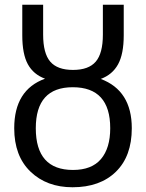

<svg xmlns="http://www.w3.org/2000/svg" viewBox="-20 -780 616 810"><path d="M286 10Q177 10 108.5 -56Q40 -122 40 -239Q40 -401 170 -448Q121 -466 97.5 -509Q74 -552 74 -631V-760H162V-634Q162 -555 192 -520Q222 -485 288 -485Q354 -485 384 -520Q414 -555 414 -634V-760H502V-631Q502 -552 478 -508.5Q454 -465 405 -447Q536 -398 536 -239Q536 -121 469 -55.5Q402 10 286 10ZM288 -63Q367 -63 406 -109Q445 -155 445 -239Q445 -412 287 -412Q131 -412 131 -239Q131 -63 288 -63Z"/></svg>

Font: Advent Sans Logo
Style: Regular
Weight: 400
Designer: Types & Symbols
Foundry: Types & Symbols
Version: Version 1.002